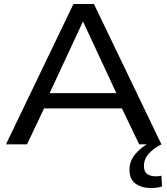

<svg xmlns="http://www.w3.org/2000/svg" viewBox="-20 -727 843 967"><path d="M10 0 350 -707H453L793 0H681L594 -181H202L116 0ZM230 -258H566L398 -619ZM737 220Q695 220 663.5 198.5Q632 177 632 128Q632 82 664.5 45.5Q697 9 741 -12L793 0Q756 18 730.5 45.5Q705 73 705 109Q705 139 722.5 150Q740 161 763 161Q779 161 793 158L796 212Q775 220 737 220Z"/></svg>

Font: Georama Extended
Style: Regular
Weight: 400
Width: 7
Designer: Jean-Baptiste Levee
Foundry: Production Type
Version: Version 1.000